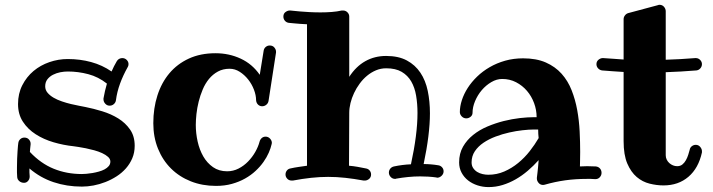

<svg xmlns="http://www.w3.org/2000/svg" viewBox="-20 -739 2933 790"><path d="M534.2 -139.2Q534.2 -111.3 524.4 -88.1Q514.6 -64.9 498 -46.1Q481.4 -27.3 459.7 -13.4Q438 0.5 413.8 10Q389.6 19.5 364.7 24.2Q339.8 28.8 316.9 28.8Q254.9 28.8 200.2 10.5Q145.5 -7.8 101.1 -45.9Q101.1 -37.6 101.1 -29.5Q101.1 -21.5 102.1 -14.2V-12.2Q102.1 -2.4 95.5 5.4Q88.9 13.2 79.1 13.2Q67.9 13.2 59.8 6.6Q51.8 0 50.8 -9.8Q49.8 -19.5 49.8 -29.5Q49.8 -39.6 49.8 -49.8Q49.8 -67.9 50.5 -85.4Q51.3 -103 52.2 -116.9Q53.2 -130.9 54 -139.9Q54.7 -148.9 55.2 -149.9Q56.2 -159.7 63.2 -166.3Q70.3 -172.9 80.1 -172.9Q92.3 -172.9 99.1 -165Q106 -157.2 106 -147.9V-145Q105.5 -141.1 105 -136.2Q104.5 -132.3 104 -126.5Q103.5 -120.6 103 -113.8Q147.5 -66.4 200.9 -44.7Q254.4 -22.9 316.9 -22.9Q324.2 -22.9 335.9 -23.9Q347.7 -24.9 360.6 -27.1Q373.5 -29.3 386.7 -33Q399.9 -36.6 410.4 -42.2Q420.9 -47.9 427.5 -55.7Q434.1 -63.5 434.1 -74.2Q434.1 -85 424.6 -93.5Q415 -102.1 400.4 -108.9Q385.7 -115.7 367.9 -120.6Q350.1 -125.5 333.3 -128.9Q316.4 -132.3 303 -134.3Q289.6 -136.2 283.2 -137.2Q241.2 -141.6 200.4 -153.6Q159.7 -165.5 127 -186.5Q94.2 -207.5 74.2 -238.3Q54.2 -269 54.2 -311Q54.2 -354 71.8 -388.4Q89.4 -422.9 117.9 -446.8Q146.5 -470.7 183.3 -483.4Q220.2 -496.1 258.8 -496.1Q309.6 -496.1 355.2 -483.6Q400.9 -471.2 439 -444.8Q443.4 -455.6 449.2 -466.6Q455.1 -477.5 460.9 -487.8Q464.8 -494.1 470.9 -497.1Q477.1 -500 482.9 -500Q494.1 -500 501.5 -492.4Q508.8 -484.9 508.8 -475.1Q508.8 -467.3 504.9 -461.9Q486.3 -428.7 473.9 -394.8Q461.4 -360.8 457 -326.2Q455.6 -316.9 448.2 -310.5Q440.9 -304.2 431.2 -304.2Q420.4 -304.2 413.1 -312.3Q405.8 -320.3 405.8 -330.1V-334Q411.1 -364.3 419.9 -395Q384.8 -422.9 343.3 -433.8Q301.8 -444.8 258.8 -444.8Q244.1 -444.8 228 -441.7Q211.9 -438.5 198 -431.4Q184.1 -424.3 175 -412.6Q166 -400.9 166 -383.8Q166 -368.7 175.8 -357.2Q185.5 -345.7 200.7 -336.9Q215.8 -328.1 234.6 -321.8Q253.4 -315.4 271.7 -311Q290 -306.6 305.9 -303.7Q321.8 -300.8 331.1 -298.8Q365.2 -292 401.1 -281Q437 -270 466.6 -251.7Q496.1 -233.4 515.1 -206.1Q534.2 -178.7 534.2 -139.2Z M1085 -324.2Q1083.5 -314.5 1075.9 -308.1Q1068.4 -301.8 1058.6 -301.8Q1048.8 -301.8 1041.7 -308.6Q1034.7 -315.4 1033.7 -326.2Q1033.7 -347.2 1024.9 -370.1Q1016.1 -393.1 1001 -412.1Q985.8 -431.2 966.3 -443.6Q946.8 -456.1 924.8 -456.1Q897.5 -456.1 876.5 -444.6Q855.5 -433.1 839.8 -414.1Q824.2 -395 814 -370.6Q803.7 -346.2 797.4 -320.6Q791 -294.9 788.3 -270Q785.6 -245.1 785.6 -225.1Q785.6 -190.9 793.2 -156.7Q800.8 -122.6 816.4 -95.5Q832 -68.4 856.4 -51.3Q880.9 -34.2 914.6 -34.2Q939.5 -34.2 961.4 -45.4Q983.4 -56.6 1000.7 -74.5Q1018.1 -92.3 1030.3 -113.8Q1042.5 -135.3 1047.9 -155.8Q1050.3 -165 1056.9 -170.9Q1063.5 -176.8 1072.8 -176.8Q1083.5 -176.8 1091.1 -168.7Q1098.6 -160.6 1098.6 -150.9Q1098.6 -147.9 1097.7 -146Q1094.2 -129.9 1085.9 -110.8Q1077.6 -91.8 1064.2 -72.8Q1050.8 -53.7 1031.7 -35.9Q1012.7 -18.1 988.3 -4.4Q963.9 9.3 934.1 17.6Q904.3 25.9 868.7 25.9Q812.5 25.9 765.1 7.1Q717.8 -11.7 683.6 -45.7Q649.4 -79.6 630.1 -127.2Q610.8 -174.8 610.8 -231.9Q610.8 -293.5 627.7 -346.2Q644.5 -398.9 677 -437.5Q709.5 -476.1 757.1 -498Q804.7 -520 866.7 -520Q922.4 -520 970.2 -497.8Q1018.1 -475.6 1048.8 -431.2L1064.9 -530.8Q1066.4 -540 1073.5 -545.9Q1080.6 -551.8 1089.8 -551.8Q1102.1 -551.8 1108.9 -543.5Q1115.7 -535.2 1115.7 -526.9V-522.9Z M1778.8 -7.8Q1776.9 -7.8 1775.9 -8.8Q1758.8 -11.2 1742.2 -12.2Q1725.6 -13.2 1709 -13.2Q1684.1 -13.2 1659.4 -10.7Q1634.8 -8.3 1609.9 -3.9Q1608.9 -2.9 1607.9 -2.9Q1606.9 -2.9 1606 -2.9Q1594.7 -2.9 1587.4 -11Q1580.1 -19 1580.1 -28.8Q1580.1 -38.1 1585.9 -45.2Q1591.8 -52.2 1601.1 -54.2Q1635.7 -61.5 1670.9 -63Q1697.8 -186.5 1697.8 -273.9Q1697.8 -312 1692.1 -345.5Q1686.5 -378.9 1672.1 -403.8Q1657.7 -428.7 1632.8 -443.4Q1607.9 -458 1568.8 -458Q1546.9 -458 1527.1 -449.7Q1507.3 -441.4 1490.5 -427.5Q1473.6 -413.6 1460 -395Q1446.3 -376.5 1436.8 -356.2Q1427.2 -335.9 1422.1 -314.9Q1417 -293.9 1417 -274.9L1416 -57.1Q1433.1 -55.7 1450.4 -52.7Q1467.8 -49.8 1485.8 -45.9Q1495.1 -44.4 1501 -37.4Q1506.8 -30.3 1506.8 -21Q1506.8 -9.8 1498.8 -2.9Q1490.7 3.9 1481 3.9H1476.1Q1436.5 -3.4 1400.9 -7.3Q1365.2 -11.2 1330.1 -11.2Q1295.4 -11.2 1259.8 -7.3Q1224.1 -3.4 1185.1 3.9H1180.2Q1168.9 3.9 1161.9 -3.7Q1154.8 -11.2 1154.8 -21Q1154.8 -30.3 1160.4 -37.4Q1166 -44.4 1174.8 -45.9Q1191.9 -49.8 1209.2 -52.2Q1226.6 -54.7 1243.2 -57.1V-639.2Q1212.4 -640.6 1191.4 -642.8Q1170.4 -645 1168 -645Q1158.2 -646.5 1152.1 -653.8Q1146 -661.1 1146 -670.9Q1146 -683.1 1154.8 -689.5Q1163.6 -695.8 1171.9 -695.8H1174.8Q1175.3 -695.8 1186 -694.6Q1196.8 -693.4 1214.1 -691.9Q1231.4 -690.4 1253.4 -689.2Q1275.4 -688 1298.8 -688Q1322.3 -688 1344.7 -689.7Q1367.2 -691.4 1386.2 -695.8H1391.1Q1402.3 -695.8 1409.7 -688.2Q1417 -680.7 1417 -670.9V-422.9Q1444.8 -465.8 1483.2 -487.3Q1521.5 -508.8 1568.8 -508.8Q1619.6 -508.8 1654.1 -490.2Q1688.5 -471.7 1709.7 -439.9Q1731 -408.2 1740 -365Q1749 -321.8 1749 -272.9Q1749 -186.5 1723.1 -64Q1738.3 -64 1753.2 -62.7Q1768.1 -61.5 1782.2 -59.1Q1792 -58.1 1798.6 -51Q1805.2 -43.9 1805.2 -34.2Q1805.2 -23.4 1796.9 -15.6Q1788.6 -7.8 1778.8 -7.8Z M2196.3 -170.9Q2195.3 -179.2 2194.8 -188Q2194.3 -196.8 2194.3 -206.1H2176.3Q2156.7 -206.1 2130.1 -203.1Q2103.5 -200.2 2075.2 -193.8Q2046.9 -187.5 2019 -177Q1991.2 -166.5 1969.2 -151.6Q1947.3 -136.7 1933.8 -116.7Q1920.4 -96.7 1920.4 -70.8Q1920.4 -57.1 1927 -47.4Q1933.6 -37.6 1943.6 -31.5Q1953.6 -25.4 1965.8 -22.7Q1978 -20 1989.3 -20Q2023.9 -20 2054.9 -33.4Q2085.9 -46.9 2112.3 -68.6Q2138.7 -90.3 2159.7 -117.2Q2180.7 -144 2196.3 -170.9ZM2430.2 -2H2428.2Q2419.9 -2.9 2411.1 -2.9Q2402.3 -2.9 2394 -2.9Q2348.1 -2.9 2305.9 2.9Q2263.7 8.8 2221.2 21Q2219.7 21 2218.3 21.5Q2216.8 22 2214.4 22Q2203.1 22 2196 13.4Q2189 4.9 2189 -3.9V-7.8Q2189 -8.8 2191.4 -27.6Q2193.8 -46.4 2196.3 -80.1Q2175.3 -56.6 2151.6 -36.4Q2127.9 -16.1 2101.8 -1.2Q2075.7 13.7 2047.9 22.2Q2020 30.8 1990.2 30.8Q1966.8 30.8 1944.8 23.7Q1922.9 16.6 1906 3.4Q1889.2 -9.8 1879.2 -28.6Q1869.1 -47.4 1869.1 -70.8Q1869.1 -107.4 1885 -135.3Q1900.9 -163.1 1926.8 -183.8Q1952.6 -204.6 1985.6 -218.5Q2018.6 -232.4 2052.7 -241Q2086.9 -249.5 2119.1 -253.2Q2151.4 -256.8 2176.3 -256.8H2188Q2188 -286.6 2177.5 -314.9Q2167 -343.3 2148.2 -365.2Q2129.4 -387.2 2103.5 -400.6Q2077.6 -414.1 2046.4 -414.1Q2023.4 -414.1 2001.5 -401.1Q1979.5 -388.2 1962.4 -368.2Q1945.3 -348.1 1934.8 -323.2Q1924.3 -298.3 1924.3 -274.9Q1924.3 -265.1 1916.3 -258.5Q1908.2 -252 1898.4 -252Q1887.7 -252 1879.9 -260Q1872.1 -268.1 1872.1 -277.8Q1872.1 -301.3 1880.4 -326.9Q1888.7 -352.5 1904.5 -377.2Q1920.4 -401.9 1943.1 -423.8Q1965.8 -445.8 1994.9 -462.6Q2023.9 -479.5 2058.6 -489.3Q2093.3 -499 2132.3 -499Q2187 -499 2225.8 -481.9Q2264.6 -464.8 2290.8 -435.5Q2316.9 -406.2 2332 -367.7Q2347.2 -329.1 2355 -286.1Q2362.8 -243.2 2365 -198.7Q2367.2 -154.3 2367.2 -113.8Q2367.2 -93.3 2366.7 -78.6Q2366.2 -64 2366.2 -54.2Q2373.5 -54.2 2381.1 -54.7Q2388.7 -55.2 2396 -55.2Q2404.3 -55.2 2413.3 -54.7Q2422.4 -54.2 2431.2 -54.2Q2441.9 -53.2 2448.5 -45.9Q2455.1 -38.6 2455.1 -27.8Q2455.1 -17.6 2448 -9.8Q2440.9 -2 2430.2 -2Z M2868.2 -475.1Q2868.2 -465.3 2861.6 -457.8Q2855 -450.2 2845.2 -449.2Q2813.5 -446.8 2782.2 -444.8Q2751 -442.9 2719.2 -441.9V-100.1Q2719.2 -90.3 2723.4 -82Q2727.5 -73.7 2734.1 -67.9Q2740.7 -62 2749 -58.6Q2757.3 -55.2 2766.1 -55.2Q2779.3 -55.2 2787.8 -62.3Q2796.4 -69.3 2802.2 -79.8Q2808.1 -90.3 2811.8 -102.1Q2815.4 -113.8 2817.9 -123Q2819.3 -131.8 2826.7 -137.5Q2834 -143.1 2842.8 -143.1Q2854 -143.1 2861.1 -134.5Q2868.2 -126 2868.2 -117.2V-111.8Q2854 -46.9 2812.5 -11.5Q2771 23.9 2710 23.9Q2682.1 23.9 2652.8 16.6Q2623.5 9.3 2599.9 -10.7Q2576.2 -30.8 2561 -66.2Q2545.9 -101.6 2545.9 -158.2V-442.9Q2523.9 -444.3 2501.7 -445.8Q2479.5 -447.3 2457 -449.2Q2447.3 -450.7 2440.7 -458Q2434.1 -465.3 2434.1 -475.1Q2434.1 -486.3 2442.6 -493.2Q2451.2 -500 2460 -500H2461.9Q2483.4 -498.5 2504.2 -497.1Q2524.9 -495.6 2545.9 -494.1V-660.2Q2545.9 -668.5 2551.3 -675.5Q2556.6 -682.6 2564.9 -685.1L2687 -717.8Q2688.5 -718.8 2690.4 -719Q2692.4 -719.2 2693.8 -719.2Q2705.1 -719.2 2712.2 -710.9Q2719.2 -702.6 2719.2 -692.9V-493.2Q2749 -494.1 2779.5 -495.8Q2810.1 -497.6 2840.8 -500H2842.8Q2853.5 -500 2860.8 -492.4Q2868.2 -484.9 2868.2 -475.1Z"/></svg>

Font: Ribeye
Style: Regular
Weight: 400
Designer: Astigmatic (AOETI)
Foundry: Astigmatic (AOETI)
Version: Version 1.000